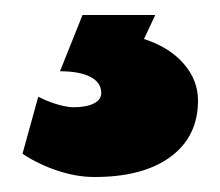

<svg xmlns="http://www.w3.org/2000/svg" viewBox="-20 -26 294 256"><path d="M106 210Q82 210 56.5 201.5Q31 193 10 179L31 103Q45 110 57.5 113.5Q70 117 78 117Q95 117 105 112Q115 107 115 98Q115 84 100.5 76.5Q86 69 60 69L90 -6H187L172 26Q206 37 225 59Q244 81 244 108Q244 156 207.5 183Q171 210 106 210Z"/></svg>

Font: Figtree Light Black
Style: Regular
Weight: 900
Version: Version 2.000